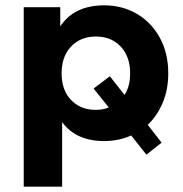

<svg xmlns="http://www.w3.org/2000/svg" viewBox="-20 -522 686 720"><path d="M534 -54 586 13 529 58 472 -14Q425 7 371 7Q265 7 213 -64V178H69V-495H206V-423Q258 -502 371 -502Q438 -502 492.5 -470.5Q547 -439 579 -381Q611 -323 611 -247Q611 -187 590.5 -137.5Q570 -88 534 -54ZM388 -119 331 -190 392 -236 447 -166Q468 -198 468 -247Q468 -310 432.5 -347.5Q397 -385 339.5 -385Q282 -385 246.5 -347.5Q211 -310 211 -247Q211 -184 246.5 -147Q282 -110 339 -110Q366 -110 388 -119Z"/></svg>

Font: Montserrat Ace
Style: Bold
Weight: 700
Designer: Julieta Ulanovsky
Foundry: Julieta Ulanovsky
Version: Version 1